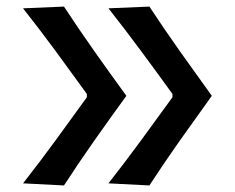

<svg xmlns="http://www.w3.org/2000/svg" viewBox="-20 -564 717 586"><path d="M175.3 2 50.3 -4.4Q101.6 -69.8 149.7 -135.7Q197.8 -201.7 245.1 -267.1V-277.3Q197.8 -342.8 149.7 -408.2Q101.6 -473.6 50.3 -538.6L175.3 -543.9Q219.7 -476.1 267.8 -408Q315.9 -339.8 365.7 -271.5Q315.9 -203.1 267.8 -134.8Q219.7 -66.4 175.3 2ZM436 2 311 -4.4Q362.3 -69.8 410.6 -135.7Q459 -201.7 506.3 -267.1V-277.3Q459 -342.8 410.6 -408.2Q362.3 -473.6 311 -538.6L436 -543.9Q480.5 -476.1 528.8 -408Q577.1 -339.8 626.5 -271.5Q577.1 -203.1 528.8 -134.8Q480.5 -66.4 436 2Z"/></svg>

Font: Pinar DS4-Medium
Style: Regular
Weight: 500
Designer: Amin Abedi
Version: Version 2.000